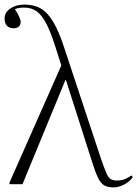

<svg xmlns="http://www.w3.org/2000/svg" viewBox="-20 -802 598 836"><path d="M553 -38 558 -31Q546 -12 521.5 1Q497 14 474 14Q450 14 434.5 5.5Q419 -3 407 -27.5Q395 -52 380 -100L267 -454H265L78 0H24L20 -4L247 -517L226 -583Q204 -655 183.5 -695.5Q163 -736 140 -752.5Q117 -769 85 -769Q60 -769 45 -762Q70 -723 70 -706Q70 -694 62 -686.5Q54 -679 40 -679Q0 -679 0 -722Q0 -748 25 -765Q50 -782 86 -782Q129 -782 158.5 -764.5Q188 -747 212.5 -705.5Q237 -664 261 -590L418 -116Q433 -72 442 -50.5Q451 -29 461.5 -22.5Q472 -16 489 -16Q512 -16 526 -23Q540 -30 553 -38Z"/></svg>

Font: Literata 72pt ExtraLight
Style: Regular
Weight: 200
Designer: Latin by Veronika Burian and Jose Scaglione. Greek by Irene Vlachou. Cyrillic by Vera Evstafieva.
Foundry: TypeTogether
Version: Version 3.002